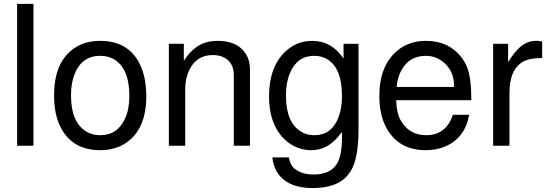

<svg xmlns="http://www.w3.org/2000/svg" viewBox="-20 -749 2819 987"><path d="M152 -729V0H68V-729Z M494 -539Q646 -539 703 -410Q732 -345 732 -254Q732 -87 630 -16Q574 23 495 23Q351 23 291 -96Q258 -162 258 -258Q258 -432 363 -502Q418 -539 494 -539ZM495 -462Q402 -462 364 -370Q345 -323 345 -258Q345 -121 423 -73Q454 -54 495 -54Q585 -54 624 -142Q645 -189 645 -255Q645 -400 563 -446Q533 -462 495 -462Z M848 -524H925V-436Q979 -521 1055 -535Q1075 -539 1099 -539Q1203 -539 1245 -470Q1264 -439 1265 -396V0H1182V-363Q1182 -432 1124 -457Q1102 -466 1074 -466Q990 -466 953 -389Q932 -347 932 -289V0H848Z M1746 -524H1823V-86Q1823 68 1782 132L1768 151Q1720 211 1611 217Q1600 218 1589 218Q1451 218 1401 130Q1384 99 1380 60H1465Q1471 98 1494 118L1497 120Q1533 148 1592 148Q1673 148 1708 99Q1738 58 1738 -44V-71L1731 -62Q1673 16 1597 22Q1588 23 1579 23H1570Q1487 18 1429 -47Q1363 -123 1363 -253Q1363 -404 1446 -483Q1504 -539 1586 -539Q1684 -539 1746 -448ZM1595 -462Q1507 -462 1470 -372Q1450 -325 1450 -258Q1450 -119 1528 -72Q1557 -54 1596 -54Q1685 -54 1720 -146Q1738 -192 1738 -255Q1738 -405 1656 -448Q1629 -462 1595 -462Z M2403 -234H2017Q2018 -162 2045 -122Q2088 -54 2171 -54Q2273 -54 2308 -159H2392Q2370 -38 2266 5Q2222 23 2168 23Q2032 23 1969 -87Q1930 -155 1930 -255Q1930 -413 2024 -490Q2084 -539 2170 -539Q2285 -539 2350 -457Q2370 -432 2382 -401Q2403 -347 2403 -234ZM2019 -302H2313L2314 -308Q2314 -388 2255 -433Q2217 -462 2169 -462Q2084 -462 2043 -387Q2023 -351 2019 -302Z M2515 -524H2592V-429Q2617 -470 2641 -495Q2683 -539 2735 -539H2746L2767 -536V-451Q2695 -450 2664 -429Q2662 -428 2660 -427L2658 -425Q2599 -382 2599 -272V0H2515Z"/></svg>

Font: SolaimanLipi Normal
Style: Regular
Weight: 400
Designer: Solaiman Karim
Foundry: Ekushey
Version: Designed by Solaiman Karim | Developed Version 2.002 : Al Ma